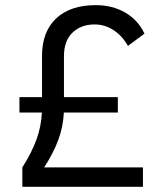

<svg xmlns="http://www.w3.org/2000/svg" viewBox="-20 -723 626 743"><path d="M66.4 0V-75.2Q102.1 -130.9 120.8 -182.1Q139.6 -233.4 142.1 -287.6H55.2V-347.2H142.6V-505.9Q142.6 -600.6 197.5 -651.9Q252.4 -703.1 350.1 -703.1Q415.5 -703.1 465.1 -674.1Q514.6 -645 539.1 -592.8L475.1 -545.4Q452.6 -585 418.9 -606.7Q385.3 -628.4 346.2 -628.4Q293.5 -628.4 260.5 -596.7Q227.5 -564.9 227.5 -505.4V-347.2H436V-287.6H227.1Q224.6 -232.9 205.6 -181.6Q186.5 -130.4 150.9 -75.2H533.2V0Z"/></svg>

Font: Cascadia Mono NF SemiLight
Style: Regular
Weight: 350
Monospace: yes
Designer: Aaron Bell
Foundry: Saja Typeworks
Version: Version 2404.023; ttfautohint (v1.8.4)